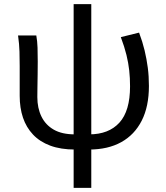

<svg xmlns="http://www.w3.org/2000/svg" viewBox="-20 -716 809 936"><path d="M346 13Q276 13 225 -6Q174 -25 141 -60Q108 -95 92 -142.5Q76 -190 76 -249V-394Q76 -427 75 -464Q74 -501 68 -543H157Q162 -515 163 -483.5Q164 -452 164 -416Q164 -387 163.5 -353.5Q163 -320 162.5 -290.5Q162 -261 162 -243Q162 -189 182 -148Q202 -107 242 -84Q282 -61 344 -61ZM414 13 415 -61Q510 -61 562 -118Q614 -175 614 -295Q614 -336 610 -372.5Q606 -409 596.5 -448Q587 -487 569 -535L658 -557Q675 -512 685 -470Q695 -428 700.5 -386Q706 -344 706 -297Q706 -197 671 -128Q636 -59 571 -23Q506 13 414 13ZM339 200V-696H425V200Z"/></svg>

Font: Noto Sans HK
Style: Regular
Weight: 400
Designer: Ryoko NISHIZUKA 西塚涼子 (kana, bopomofo & ideographs); Paul D. Hunt (Latin, Greek & Cyrillic); Sandoll Communications 산돌커뮤니
Foundry: Adobe
Version: Version 2.004-H2;hotconv 1.0.118;makeotfexe 2.5.65603